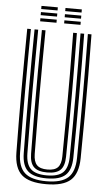

<svg xmlns="http://www.w3.org/2000/svg" viewBox="-62 -965 565 1012"><g transform="rotate(5 221.0 -459.0)"><path d="M221.5 7.5Q131.2 7.5 91.8 -27.9Q52.2 -63.2 51.2 -144.8Q50.2 -224 49.6 -305Q49 -386 49.1 -468.2Q49.2 -550.5 49.8 -633.5Q50.2 -716.5 51.2 -800H70.5Q69.8 -721.5 69.1 -640.4Q68.5 -559.2 68.5 -476.6Q68.5 -394 69 -310.9Q69.5 -227.8 70.5 -145Q71.5 -71 106.9 -39.5Q142.2 -8 221.5 -8Q300.2 -8 335.6 -39.5Q371 -71 372 -145Q373 -226 373.5 -307.6Q374 -389.2 374 -471.4Q374 -553.5 373.4 -635.8Q372.8 -718 372 -800H391.2Q392.8 -690.8 393.2 -581.8Q393.8 -472.8 393.2 -363.5Q392.8 -254.2 391.2 -144.8Q390 -63.2 350.6 -27.9Q311.2 7.5 221.5 7.5ZM221.5 -23.2Q152 -23.2 121.4 -51.6Q90.8 -80 90 -145.2Q89 -227.5 88.4 -309.2Q87.8 -391 87.8 -472.8Q87.8 -554.5 88.4 -636.2Q89 -718 90 -800H109.2Q108.5 -720.5 107.9 -639.2Q107.2 -558 107.2 -475.8Q107.2 -393.5 107.8 -310.8Q108.2 -228 109.2 -145.5Q110.2 -88 136.2 -63.5Q162.2 -39 221.5 -39Q280.2 -39 306.2 -63.5Q332.2 -88 333.2 -145.5Q334.2 -226.5 334.8 -308.1Q335.2 -389.8 335.2 -471.8Q335.2 -553.8 334.6 -635.9Q334 -718 333.2 -800H352.5Q353.5 -717.5 354 -635.8Q354.5 -554 354.5 -472.4Q354.5 -390.8 354.1 -309.1Q353.8 -227.5 352.5 -145.2Q351.8 -80 321.2 -51.6Q290.8 -23.2 221.5 -23.2ZM221.5 -54.5Q172.8 -54.5 151 -75.6Q129.2 -96.8 128.8 -145.8Q127.2 -255.2 126.8 -364Q126.2 -472.8 126.9 -581.6Q127.5 -690.5 128.8 -800H148Q147.2 -721.5 146.6 -640.2Q146 -559 146 -476.4Q146 -393.8 146.5 -310.8Q147 -227.8 148 -146Q148.5 -106 165.4 -88Q182.2 -70 221.5 -70Q260.5 -70 277.1 -88Q293.8 -106 294.2 -146Q295.8 -254.8 296.2 -363.5Q296.8 -472.2 296.2 -581.5Q295.8 -690.8 294.2 -800H313.8Q314.8 -717.5 315.2 -635.6Q315.8 -553.8 315.8 -472.2Q315.8 -390.8 315.4 -309.2Q315 -227.8 313.8 -145.8Q313.2 -96.5 291.5 -75.5Q269.8 -54.5 221.5 -54.5ZM242.5 -910V-926.5H329V-910ZM115.5 -845V-861.2H202V-845ZM115.5 -877.5V-893.8H202V-877.5ZM115.5 -910V-926.5H202V-910ZM242.5 -845V-861.2H329V-845ZM242.5 -877.5V-893.8H329V-877.5Z"/></g></svg>

Font: Big Shoulders Inline Text Thin SemiBold
Style: Regular
Weight: 600
Version: Version 2.002